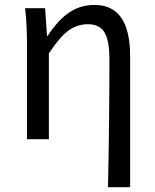

<svg xmlns="http://www.w3.org/2000/svg" viewBox="-20 -577 644 796"><path d="M427.7 199.2Q433.6 -66.4 433.6 -332Q433.6 -409.2 413.1 -442.9Q392.6 -476.6 344.7 -476.6Q299.8 -476.6 263.7 -450.2Q227.5 -423.8 182.6 -355.5V0H91.8V-393.6Q91.8 -478.5 84 -543H167L174.8 -428.7H177.7Q220.7 -494.1 267.1 -525.4Q313.5 -556.6 372.1 -556.6Q519.5 -556.6 519.5 -343.8V199.2Z"/></svg>

Font: Bpmf Zihi Sans Regular
Style: Regular
Weight: 400
Foundry: But Ko
Version: Version 1.320